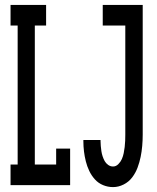

<svg xmlns="http://www.w3.org/2000/svg" viewBox="-20 -755 640 783"><path d="M441 8Q420 8 400.5 0Q381 -8 367 -23.5Q353 -39 344 -58Q335 -77 330 -97Q325 -117 322.5 -137.5Q320 -158 320 -179V-184H390V-181Q390 -170 391 -159.5Q392 -149 393.5 -138.5Q395 -128 398.5 -117.5Q402 -107 407 -98Q412 -89 421 -82.5Q430 -76 441 -76Q453 -76 462.5 -85.5Q472 -95 477 -106.5Q482 -118 484.5 -130.5Q487 -143 488.5 -155.5Q490 -168 490.5 -181Q491 -194 491 -206V-651H399V-735H562V-206Q562 -183 560 -160Q558 -137 553.5 -115Q549 -93 541 -71.5Q533 -50 519 -31.5Q505 -13 484 -2.5Q463 8 441 8ZM23 0V-84H52V-651H23V-735H168V-651H122V-84H209V-149H266V0Z"/></svg>

Font: Iosevka HT Medium Extended
Style: Regular
Weight: 500
Width: 7
Monospace: yes
Designer: Belleve Invis
Foundry: Belleve Invis
Version: Version 32.3.0; ttfautohint (v1.8.4)